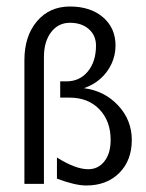

<svg xmlns="http://www.w3.org/2000/svg" viewBox="-20 -565 450 590"><path d="M55 0V-380Q55 -454 93.5 -499.5Q132 -545 195 -545Q258 -545 296.5 -512Q335 -479 335 -425Q335 -395 322.5 -368.5Q310 -342 288.5 -323Q267 -304 238 -294Q301 -286 343 -241Q385 -196 385 -135Q385 -72 346.5 -33.5Q308 5 245 5Q211 5 155 -16V-81Q212 -45 251 -45Q282 -45 301 -69.5Q320 -94 320 -135Q320 -193 285.5 -229Q251 -265 194 -265H165V-285V-295V-315H184Q225 -315 250 -345.5Q275 -376 275 -425Q275 -456 253 -475.5Q231 -495 195 -495Q159 -495 137 -466Q115 -437 115 -390V0Z"/></svg>

Font: Glametrix
Style: Regular
Weight: 500
Designer: gluk
Foundry: gluk
Version: Version 0.40